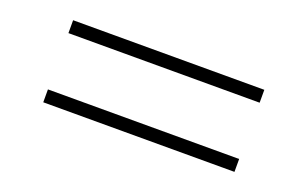

<svg xmlns="http://www.w3.org/2000/svg" viewBox="-49 -710 1098 686"><g transform="rotate(20 500.0 -367.0)"><path d="M137 -211V-260H864V-211ZM137 -474V-523H864V-474Z"/></g></svg>

Font: Zen Old Mincho SemiBold
Style: Regular
Weight: 600
Version: Version 1.500